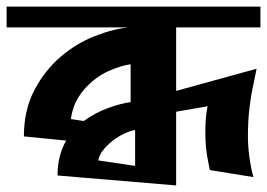

<svg xmlns="http://www.w3.org/2000/svg" viewBox="-24 -564 813 585"><path d="M387.7 -58.6V-168Q371.1 -165 353 -156.2Q335 -147.5 318.8 -134.8Q302.7 -122.1 290.5 -106.9Q278.3 -91.8 275.4 -75.2ZM512.7 1 151.4 -29.3V-35.2Q152.3 -91.8 177.7 -135.7L48.8 -148.4Q48.8 -228.5 80.6 -289.1Q112.3 -349.6 160.2 -390.6Q208 -431.6 265.1 -454.1Q322.3 -476.6 374 -481.4V-480.5H-3.9V-543.9H769.5V-480.5H512.7ZM512.7 -287.1 757.8 -354.5 747.1 -301.8Q740.2 -271.5 735.8 -232.9Q731.4 -194.3 731.4 -150.4Q731.4 -87.9 748 -24.4L615.2 -45.9L609.4 -76.2Q601.6 -112.3 601.6 -162.1Q601.6 -180.7 603 -200.7Q604.5 -220.7 608.4 -240.2L512.7 -223.6ZM231.4 -195.3Q264.6 -219.7 304.2 -234.4Q343.8 -249 374 -252.9V-368.2Q344.7 -364.3 306.2 -347.2Q267.6 -330.1 234.4 -293.9Q210 -265.6 201.2 -239.3Q192.4 -212.9 192.4 -201.2Z"/></svg>

Font: Shorif Bongobondhu ANSI V2
Style: Regular
Weight: 400
Designer: Shorif Uddin Shishir, Shorif art & Design, e-mail : shorifart@gmail.com, facebook : Shorif2001
Foundry: Lipighor Font Foundry
Version: Designed By Shorif Uddin Shishir | Build By Niladri Shekhar 